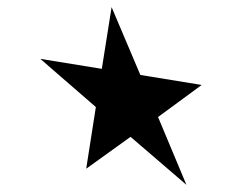

<svg xmlns="http://www.w3.org/2000/svg" viewBox="-20 -663 698 535"><path d="M263.7 -471.2 291 -643.1 371.1 -454.1 542 -426.3 420.4 -336.9 499.5 -147.9 343.8 -281.7 220.2 -192.9 247.1 -364.7 92.3 -499Z"/></svg>

Font: Vazirmatn FD ExtraBold
Style: Regular
Weight: 800
Designer: Saber Rastikerdar
Foundry: Saber Rastikerdar
Version: Version 33.003